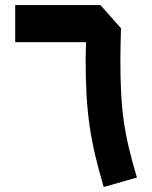

<svg xmlns="http://www.w3.org/2000/svg" viewBox="-20 -729 597 753"><path d="M39.6 -563.5V-709H374L454.6 -618.2Q453.6 -586.4 452.9 -558.1Q452.1 -529.8 452.1 -493.2Q452.1 -422.4 455.1 -364.7Q458 -307.1 465.3 -255.1Q472.7 -203.1 485.4 -149.4Q498 -95.7 517.1 -32.7L386.7 4.4Q366.2 -64.5 352.5 -123.5Q338.9 -182.6 330.8 -239.5Q322.8 -296.4 319.3 -357.9Q315.9 -419.4 315.9 -493.2Q315.9 -506.8 316.4 -526.1Q316.9 -545.4 317.4 -563.5Z"/></svg>

Font: Estedad-FD Bold
Style: Regular
Weight: 700
Designer: Amin Abedi
Version: Version 7.3